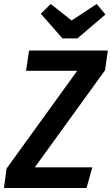

<svg xmlns="http://www.w3.org/2000/svg" viewBox="-38 -945 562 965"><path d="M-5 -98 350 -589H93L108 -691H504L490 -592L137 -104H426L397 0H-18ZM492 -872 351 -752H276L167 -876L217 -925L322 -842L448 -925Z"/></svg>

Font: Fira Sans Condensed Medium
Style: Italic
Weight: 500
Width: 3
Italic angle: -8°
Designer: bBox Type GmbH & Carrois Corporate GbR & Edenspiekermann AG
Foundry: bBox Type GmbH & Carrois Corporate GbR & Edenspiekermann AG
Version: Version 4.301